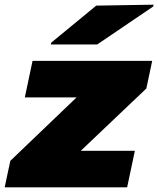

<svg xmlns="http://www.w3.org/2000/svg" viewBox="-48 -800 676 820"><path d="M602 -540 577 -422 297 -156H528L495 0H-28L-4 -113L279 -384H58L91 -540ZM169 -610 171 -618 363 -776 608 -780 606 -772 367 -610Z"/></svg>

Font: Nacelle Black
Style: Italic
Weight: 900
Italic angle: -12°
Designer: Sora Sagano
Foundry: Sora Sagano
Version: Version 1.000;FEAKit 1.0